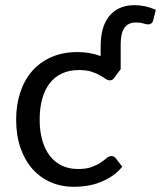

<svg xmlns="http://www.w3.org/2000/svg" viewBox="-20 -716 623 743"><path d="M447 -448.5 423.5 -416.5Q419.5 -411 415.5 -408Q411.5 -405 404.5 -405Q397 -405 388 -411.2Q379 -417.5 365.8 -425Q352.5 -432.5 333.2 -438.8Q314 -445 286 -445Q248.5 -445 220 -431.8Q191.5 -418.5 172.2 -393.5Q153 -368.5 143.2 -333Q133.5 -297.5 133.5 -253.5Q133.5 -207.5 144 -171.8Q154.5 -136 173.8 -111.8Q193 -87.5 220.2 -74.8Q247.5 -62 281.5 -62Q314 -62 335 -69.8Q356 -77.5 369.8 -87Q383.5 -96.5 392.8 -104.2Q402 -112 411 -112Q422 -112 428 -103.5L453 -71Q436.5 -50.5 415.5 -36Q394.5 -21.5 370.2 -11.8Q346 -2 319.5 2.5Q293 7 265.5 7Q218 7 177.2 -10.5Q136.5 -28 106.5 -61.2Q76.5 -94.5 59.5 -143Q42.5 -191.5 42.5 -253.5Q42.5 -310 58.2 -358Q74 -406 104.2 -440.8Q134.5 -475.5 178.8 -495Q223 -514.5 280.5 -514.5Q305.5 -514.5 327.5 -510.5Q349.5 -506.5 369.5 -499V-539.5Q369.5 -570.5 376.5 -599Q383.5 -627.5 399 -649Q414.5 -670.5 439.8 -683.2Q465 -696 501 -696Q521 -696 541 -691.8Q561 -687.5 583 -678L573.5 -639.5Q570.5 -628 564.5 -624.8Q558.5 -621.5 553 -621.5Q547 -621.5 535 -625.2Q523 -629 506.5 -629Q489.5 -629 478.2 -623Q467 -617 460 -606Q453 -595 450 -579.2Q447 -563.5 447 -543.5Z"/></svg>

Font: Lato-Regular
Style: Regular
Weight: 400
Designer: Lukasz Dziedzic with Adam Twardoch and Botio Nikoltchev
Foundry: tyPoland Lukasz Dziedzic
Version: Version 2.015; 2015-08-06; http://www.latofonts.com/